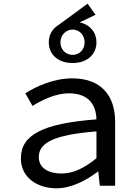

<svg xmlns="http://www.w3.org/2000/svg" viewBox="-20 -1005 740 1039"><path d="M373 -664C454 -664 502 -713 502 -776C502 -829 469 -871 411 -884L497 -925L454 -985L297 -870C263 -850 244 -816 244 -776C244 -713 291 -664 373 -664ZM438 -776C438 -737 410 -708 373 -708C336 -708 307 -737 307 -776C307 -814 336 -845 373 -845C410 -845 438 -814 438 -776ZM371 -581C271 -581 177 -538 117 -500L156 -432C210 -465 281 -500 353 -500C462 -500 500 -435 502 -359C211 -337 93 -275 93 -148C93 -46 179 14 286 14C365 14 446 -28 509 -76H512L520 0H603V-346C603 -489 526 -581 371 -581ZM502 -149C438 -96 377 -66 312 -66C248 -66 190 -92 190 -155C190 -229 263 -275 502 -294Z"/></svg>

Font: Kawkab Mono Light
Style: Bold
Weight: 400
Monospace: yes
Designer: Abdullah Arif
Foundry: Abdullah Arif
Version: Version 1.000;PS 000.500;hotconv 1.0.88;makeotf.lib2.5.64775